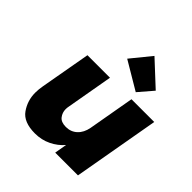

<svg xmlns="http://www.w3.org/2000/svg" viewBox="-223 -1009 1175 1175"><g transform="rotate(45 364.5 -421.5)"><path d="M729 -561 630 0H433L447 -80Q415 -42 367 -18.5Q319 5 262 5Q164 5 125.5 -50Q87 -105 87 -173Q87 -202 93 -235L151 -561H346L293 -260Q290 -246 290 -233Q290 -204 308 -180.5Q326 -157 368 -157Q411 -157 440.5 -184.5Q470 -212 479 -260L532 -561ZM520 -610 338 -718 444 -848 600 -703Z"/></g></svg>

Font: Fz Poppins ExtBd
Style: Italic
Weight: 800
Italic angle: -10°
Designer: Ninad Kale (Devanagari), Jonny Pinhorn (Latin)
Foundry: Indian Type Foundry
Version: Vit hóa bi Vntype.Com & FontZin.Com